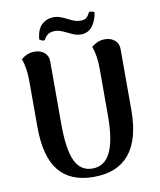

<svg xmlns="http://www.w3.org/2000/svg" viewBox="-95 -951 864 1040"><g transform="rotate(-10 336.5 -431.0)"><path d="M599 -307Q599 -147 533 -66.5Q467 14 337 14Q209 14 145.5 -64Q82 -142 82 -307V-555Q82 -631 63 -681Q74 -692 93.5 -701Q113 -710 138 -710Q170 -710 191 -692Q212 -674 212 -643V-300Q212 -159 242 -95.5Q272 -32 337 -32Q405 -32 437 -99Q469 -166 469 -300V-555Q469 -631 450 -681Q462 -692 481 -701Q500 -710 524 -710Q556 -710 577.5 -692Q599 -674 599 -643ZM402 -758Q385 -758 369 -763.5Q353 -769 332 -780Q311 -790 296 -795.5Q281 -801 266 -801Q240 -801 226 -790.5Q212 -780 203 -762L198 -761Q186 -761 174 -771Q179 -827 206.5 -851.5Q234 -876 272 -876Q289 -876 305.5 -870.5Q322 -865 343 -854Q365 -843 380 -837.5Q395 -832 412 -832Q435 -832 445.5 -841.5Q456 -851 466 -871Q477 -871 483 -869.5Q489 -868 495 -863Q487 -815 463.5 -786.5Q440 -758 402 -758Z"/></g></svg>

Font: Arima Madurai Black
Style: Regular
Weight: 900
Designer: Joana Correia and Natanael Gama
Foundry: NDISCOVER
Version: Version 1.019